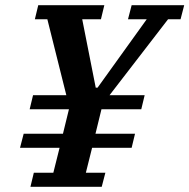

<svg xmlns="http://www.w3.org/2000/svg" viewBox="-20 -718 728 738"><path d="M110 -54H185L209 -150H57L71 -204H222L245 -298H94L107 -352H235L162 -644H114L127 -698H381L368 -644H296L348 -381H355L544 -644H472L486 -698H688L674 -644H626L401 -352H536L523 -298H370L347 -204H499L486 -150H334L310 -54H385L371 0H97Z"/></svg>

Font: IBM Plex Serif SemiBold
Style: Italic
Weight: 600
Italic angle: -14°
Designer: Mike Abbink, Paul van der Laan, Pieter van Rosmalen
Foundry: Bold Monday
Version: Version 2.5